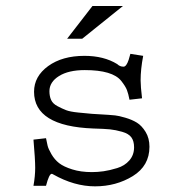

<svg xmlns="http://www.w3.org/2000/svg" viewBox="-20 -624 626 658"><path d="M426.8 -439.5 470.7 -432.6Q461.9 -386.7 461.9 -348.6Q461.9 -328.1 466.8 -287.1L423.8 -282.2Q419.9 -302.7 415 -315.4Q410.2 -328.1 395.5 -346.7Q380.9 -365.2 349.6 -374.5Q318.4 -383.8 270.5 -383.8Q214.8 -383.8 182.1 -363.3Q149.4 -342.8 149.4 -311.5Q149.4 -293.9 155.3 -281.2Q161.1 -268.6 176.8 -260.3Q192.4 -252 206.1 -246.6Q219.7 -241.2 248.5 -238.3Q277.3 -235.4 294.9 -233.9Q312.5 -232.4 350.6 -230.5Q363.3 -229.5 374.5 -228.5Q385.7 -227.5 409.2 -220.7Q432.6 -213.9 449.2 -203.6Q465.8 -193.4 479 -171.9Q492.2 -150.4 492.2 -121.1Q492.2 -55.7 435.1 -20.5Q377.9 14.6 305.7 14.6Q234.4 14.6 162.1 -26.4Q159.2 -28.3 157.2 -28.3Q148.4 -28.3 137.7 12.7H94.7Q100.6 -20.5 100.6 -48.8Q100.6 -78.1 94.7 -145.5L137.7 -150.4Q140.6 -135.7 143.1 -125Q145.5 -114.3 156.2 -95.7Q167 -77.1 182.6 -64.9Q198.2 -52.7 227.5 -43.5Q256.8 -34.2 294.9 -34.2Q314.5 -34.2 335 -37.1Q355.5 -40 381.3 -47.9Q407.2 -55.7 423.3 -74.2Q439.5 -92.8 439.5 -119.1Q439.5 -140.6 430.2 -153.3Q420.9 -166 398.4 -172.4Q376 -178.7 356.9 -180.7Q337.9 -182.6 299.8 -183.6Q96.7 -191.4 96.7 -309.6Q96.7 -362.3 145 -397.5Q193.4 -432.6 269.5 -432.6Q335.9 -432.6 381.8 -404.3Q390.6 -395.5 403.3 -395.5Q413.1 -395.5 420.9 -418.9ZM401.4 -603.5 261.7 -491.2H210L296.9 -603.5Z"/></svg>

Font: Thabit
Style: Regular
Weight: 500
Designer: Regenerated by Nadim Shaikli
Foundry: MAK Alagha
Version: 0.01